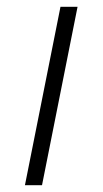

<svg xmlns="http://www.w3.org/2000/svg" viewBox="-20 -542 301 562"><path d="M157 -522H207L103 0H53Z"/></svg>

Font: Montserrat Alternates Light
Style: Italic
Weight: 300
Italic angle: -11.3°
Designer: Julieta Ulanovsky
Foundry: Julieta Ulanovsky
Version: Version 7.200